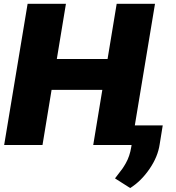

<svg xmlns="http://www.w3.org/2000/svg" viewBox="-20 -747 906 989"><path d="M1.4 0 122.2 -727.3H319.6L272.7 -443.2H534.1L581 -727.3H778.4L674.4 -100.9H818.2L802.6 -4.3Q793.3 60.4 750 123.4Q706.7 186.4 650.6 221.6L572.4 171.9Q577.4 164.8 589.8 149.1Q602.3 133.5 610.3 122.2Q618.3 110.8 628.2 93.4Q638.1 76 645.2 55Q652.3 34.1 656.2 9.9L659.1 -8.9L657.7 0H460.2L507.1 -284.1H245.7L198.9 0Z"/></svg>

Font: Karasuma Gothic
Style: Italic
Weight: 900
Italic angle: -9.39999°
Designer: Rasmus Andersson / Ryoko Nishizuka
Foundry: Genbu
Version: Version 1.00